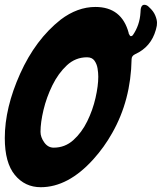

<svg xmlns="http://www.w3.org/2000/svg" viewBox="-49 -777 675 801"><path d="M121 4Q55 4 13 -47Q-29 -98 -29 -201Q-29 -327 35 -469.5Q99 -612 204 -695Q274 -748 349 -748Q459 -748 488 -639V-637Q493 -626 497 -626Q501 -626 505 -630Q534 -672 537 -724Q537 -757 553 -757Q564 -757 573 -747Q591 -731 598.5 -713Q606 -695 606 -682Q606 -669 603 -660L601 -652Q581 -581 515 -551Q500 -544 500 -530Q497 -359 419 -222Q386 -163 340 -112Q235 4 121 4ZM175 -161Q222 -161 257 -192.5Q292 -224 315 -271Q338 -318 349.5 -368.5Q361 -419 361 -457Q361 -473 358 -491.5Q355 -510 345 -524Q335 -538 314 -538Q266 -538 230 -504.5Q194 -471 169.5 -421Q145 -371 132.5 -318.5Q120 -266 120 -227Q120 -205 135.5 -183Q151 -161 175 -161Z"/></svg>

Font: Bangerz
Style: Bold
Weight: 700
Designer: vernon adams
Foundry: Vernon Adams
Version: Version 2.10;February 7, 2025;FontCreator 13.0.0.2683 64-bit